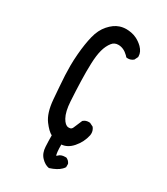

<svg xmlns="http://www.w3.org/2000/svg" viewBox="-217 -848 934 1077"><g transform="rotate(30 250.0 -309.0)"><path d="M103.5 -358.9Q102.1 -386.2 102.1 -420.4Q102.1 -454.6 105.5 -496.1Q111.3 -565.9 124.3 -617.9Q137.2 -669.9 167 -703.6Q196.8 -737.3 230 -748.5Q250 -755.4 272.9 -755.4Q287.1 -755.4 304.9 -752.2Q322.8 -749 340.8 -740.2Q363.8 -728.5 382.3 -710.4Q407.2 -685.1 407.2 -657.7Q407.2 -655.8 407.2 -652.3L396 -629.9Q386.7 -622.1 377.7 -619.4Q368.7 -616.7 360.4 -616.7Q356.9 -616.7 350.6 -617.7Q345.2 -623.5 342.3 -627Q312 -656.7 277.8 -656.7Q252 -656.7 237.3 -637.7Q218.3 -613.8 208.7 -578.4Q199.2 -543 197.3 -489.7Q195.3 -436.5 197.3 -374.3Q199.2 -312 203.1 -247.6Q207 -183.1 226.1 -148.9Q244.1 -116.7 264.6 -115.2Q266.6 -115.2 270 -115.2Q273.4 -115.2 277.8 -116.2Q286.6 -119.1 291 -129.4Q300.3 -150.4 314.9 -185.5L316.4 -186.5Q330.1 -198.7 350.6 -198.7Q354 -198.7 358.4 -198.2L380.9 -187L382.3 -185.5Q394.5 -169.4 394.5 -149.9Q394.5 -143.6 393.6 -138.2Q383.3 -89.4 349.6 -50.8Q318.4 -15.1 279.3 -12.2Q279.3 18.1 281.2 34.2Q283.2 53.2 286.6 56.6Q289.1 55.7 292.5 51.8Q306.6 37.1 332.5 37.1Q335.9 37.1 340.8 37.1Q350.1 41.5 356 47.4Q361.8 53.2 366.2 63V84.5Q360.4 93.3 354 99.6Q331.5 122.1 285.6 136.7H283.7Q257.8 132.3 234.4 107.9Q210.9 83.5 209 42.5Q207 6.8 207 -29.8Q183.6 -41.5 153.8 -81.1Q121.1 -125 114.3 -208.3Q107.4 -291.5 103.5 -358.9Z"/></g></svg>

Font: Bakudai
Style: Bold
Weight: 700
Version: Version 1.48